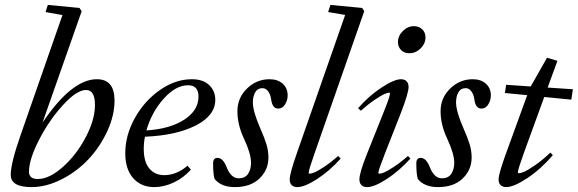

<svg xmlns="http://www.w3.org/2000/svg" viewBox="-20 -745 2335 776"><path d="M106.9 11.2Q23.4 11.2 23.4 -38.6Q23.4 -85.9 64.5 -202.6L232.4 -684.1L164.1 -696.3L173.3 -725.1L301.3 -712.9L310.1 -699.7L151.9 -249.5Q270 -424.8 371.6 -424.8Q442.9 -424.8 442.9 -338.9Q442.9 -278.3 413.6 -214.8Q384.3 -151.4 337.9 -101.8Q291.5 -52.2 229.5 -20.5Q167.5 11.2 106.9 11.2ZM132.8 -21.5Q179.2 -21.5 234.1 -70.3Q289.1 -119.1 326.4 -190.2Q363.8 -261.2 363.8 -320.8Q363.8 -381.3 327.6 -381.3Q290 -381.3 234.4 -320.3Q178.7 -259.3 137.9 -179.9Q97.2 -100.6 97.2 -50.8Q97.2 -21.5 132.8 -21.5Z M604 11.2Q549.8 11.2 518.1 -25.1Q486.3 -61.5 486.3 -125.5Q486.3 -198.7 525.4 -268.6Q564.5 -338.4 627 -381.6Q689.5 -424.8 754.9 -424.8Q801.3 -424.8 825.7 -400.9Q850.1 -377 850.1 -341.8Q850.1 -278.3 771.5 -238Q692.9 -197.8 565.9 -192.4Q561 -168.5 561 -143.6Q561 -90.3 583.7 -63.7Q606.4 -37.1 643.6 -37.1Q693.4 -37.1 737.8 -75.2L751.5 -59.6Q722.7 -26.9 682.9 -7.8Q643.1 11.2 604 11.2ZM740.2 -400.4Q689.9 -400.4 641.4 -345.9Q592.8 -291.5 571.8 -217.8Q667.5 -224.1 724.9 -261.5Q782.2 -298.8 782.2 -354.5Q782.2 -400.4 740.2 -400.4Z M929.2 11.2Q873.5 11.2 847.2 -22Q841.3 -41.5 841.3 -85Q841.3 -106.9 858.9 -106.9Q881.3 -106.9 896 -69.3Q913.6 -24.4 944.3 -24.4Q971.2 -24.4 982.9 -42.7Q994.6 -61 994.6 -86.9Q994.6 -123.5 966.3 -184.1Q939.5 -240.7 939.5 -295.4Q939.5 -349.6 978.3 -387.2Q1017.1 -424.8 1069.3 -424.8Q1102.5 -424.8 1122.6 -406.7Q1142.6 -388.7 1142.6 -359.4Q1142.6 -340.3 1132.3 -323.2Q1122.1 -306.2 1104.5 -306.2Q1081.1 -306.2 1076.2 -341.8Q1073.2 -363.3 1063.7 -376Q1054.2 -388.7 1041 -388.7Q1021 -388.7 1011.5 -372.1Q1002 -355.5 1002 -331.1Q1002 -294.4 1032.7 -224.6Q1049.3 -187 1057.1 -161.1Q1064.9 -135.3 1064.9 -108.4Q1064.9 -58.6 1028.8 -23.7Q992.7 11.2 929.2 11.2Z M1181.6 11.2Q1167 11.2 1158.9 3.2Q1150.9 -4.9 1150.9 -20Q1150.9 -43.5 1180.2 -127L1375 -684.6L1306.2 -696.3L1315.4 -725.1L1443.8 -712.9L1452.1 -699.7L1251 -124Q1227.5 -57.6 1227.5 -46.9Q1227.5 -43 1231.4 -43Q1237.8 -43 1250.2 -47.9Q1262.7 -52.7 1289.3 -70.1Q1315.9 -87.4 1346.7 -114.7L1356.9 -104Q1310.5 -52.7 1260.7 -20.8Q1210.9 11.2 1181.6 11.2Z M1634.3 -529.8Q1613.8 -529.8 1601.1 -542.7Q1588.4 -555.7 1588.4 -574.7Q1588.4 -600.1 1608.2 -619.6Q1627.9 -639.2 1652.8 -639.2Q1673.3 -639.2 1686.5 -626.5Q1699.7 -613.8 1699.7 -594.2Q1699.7 -568.8 1679.9 -549.3Q1660.2 -529.8 1634.3 -529.8ZM1463.4 11.2Q1448.7 11.2 1440.7 2.9Q1432.6 -5.4 1432.6 -20Q1432.6 -46.9 1464.8 -127L1529.8 -289.6Q1556.2 -355 1556.2 -366.7Q1556.2 -370.6 1552.2 -370.6Q1546.4 -370.6 1532.7 -364.5Q1519 -358.4 1492.9 -340.6Q1466.8 -322.8 1438.5 -297.4L1427.2 -307.6Q1470.2 -356.9 1521.7 -390.9Q1573.2 -424.8 1600.6 -424.8Q1615.2 -424.8 1623.3 -416.5Q1631.3 -408.2 1631.3 -393.6Q1631.3 -368.7 1600.1 -288.1L1535.6 -124Q1509.3 -57.1 1509.3 -46.9Q1509.3 -43 1513.2 -43Q1520 -43 1532.2 -47.9Q1544.4 -52.7 1571 -70.1Q1597.7 -87.4 1628.9 -114.7L1638.7 -104Q1592.3 -53.2 1542.5 -21Q1492.7 11.2 1463.4 11.2Z M1750.5 11.2Q1694.8 11.2 1668.5 -22Q1662.6 -41.5 1662.6 -85Q1662.6 -106.9 1680.2 -106.9Q1702.6 -106.9 1717.3 -69.3Q1734.9 -24.4 1765.6 -24.4Q1792.5 -24.4 1804.2 -42.7Q1815.9 -61 1815.9 -86.9Q1815.9 -123.5 1787.6 -184.1Q1760.7 -240.7 1760.7 -295.4Q1760.7 -349.6 1799.6 -387.2Q1838.4 -424.8 1890.6 -424.8Q1923.8 -424.8 1943.8 -406.7Q1963.9 -388.7 1963.9 -359.4Q1963.9 -340.3 1953.6 -323.2Q1943.4 -306.2 1925.8 -306.2Q1902.3 -306.2 1897.5 -341.8Q1894.5 -363.3 1885 -376Q1875.5 -388.7 1862.3 -388.7Q1842.3 -388.7 1832.8 -372.1Q1823.2 -355.5 1823.2 -331.1Q1823.2 -294.4 1854 -224.6Q1870.6 -187 1878.4 -161.1Q1886.2 -135.3 1886.2 -108.4Q1886.2 -58.6 1850.1 -23.7Q1814 11.2 1750.5 11.2Z M2026.4 11.2Q2011.7 11.2 2003.4 3.2Q1995.1 -4.9 1995.1 -20Q1995.1 -42.5 2025.9 -127L2110.8 -360.4L2020.5 -369.1L2025.9 -402.3L2125 -395.5L2190.9 -511.7L2232.9 -499L2193.4 -391.1L2295.4 -384.3L2289.1 -342.3L2179.7 -353L2097.2 -126.5Q2073.2 -60.1 2073.2 -48.8Q2073.2 -44.9 2077.1 -44.9Q2084 -44.9 2097.4 -50.3Q2110.8 -55.7 2140.6 -75.9Q2170.4 -96.2 2204.6 -128.4L2214.4 -117.7Q2165.5 -61 2110.8 -24.9Q2056.2 11.2 2026.4 11.2Z"/></svg>

Font: Elstob 18pt
Style: Italic
Weight: 400
Italic angle: -20°
Designer: Peter S. Baker
Version: Version 1.015